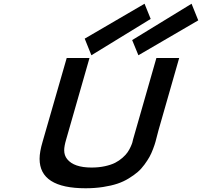

<svg xmlns="http://www.w3.org/2000/svg" viewBox="-20 -1007 1091 1037"><path d="M473.6 -708.5 437.5 -798.3 760.7 -986.8 793.9 -904.8ZM1014.6 -986.8 1050.8 -897 727.5 -708.5 693.8 -790.5ZM442.4 9.8Q193.8 9.8 193.8 -149.4Q193.8 -187 210.4 -242.7L340.3 -693.8H463.4L337.4 -253.9Q326.7 -217.8 326.7 -195.8Q326.7 -167.5 342.8 -147.5Q379.4 -102.1 474.6 -102.1Q513.7 -102.1 546.9 -109.4Q580.1 -116.7 602.1 -127.9Q624 -139.2 641.6 -154.8Q659.2 -170.4 668.7 -184.1Q678.2 -197.8 685.3 -213.4Q692.4 -229 694.6 -236.8Q696.8 -244.6 698.2 -251.5Q698.7 -253.4 698.7 -253.9L824.7 -693.8H947.8L836.4 -304.7Q834.5 -297.9 829.1 -276.9Q823.7 -255.9 819.8 -241.2Q815.9 -226.6 806.6 -202.1Q797.4 -177.7 787.4 -159.7Q777.3 -141.6 760.3 -118.2Q743.2 -94.7 723.6 -77.9Q704.1 -61 675.5 -43.5Q647 -25.9 614 -14.9Q581.1 -3.9 536.9 2.9Q492.7 9.8 442.4 9.8Z"/></svg>

Font: Cantarell
Style: Bold Italic
Weight: 700
Italic angle: -16°
Designer: Dave Crossland
Version: Version 1.004